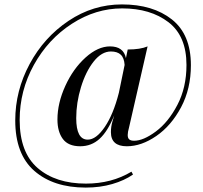

<svg xmlns="http://www.w3.org/2000/svg" viewBox="-20 -688 918 869"><path d="M482 -90Q482 -115 489 -138.5Q496 -162 497 -166Q468 -94 431 -60Q394 -26 343 -26Q289 -26 264.5 -59Q240 -92 240 -147Q240 -221 275.5 -299Q311 -377 367 -427.5Q423 -478 478 -478Q539 -478 550 -425L558 -464Q615 -464 648 -478L564 -111Q558 -90 558 -77Q558 -63 565 -57Q572 -51 587 -51Q629 -51 685.5 -93Q742 -135 783 -213.5Q824 -292 824 -394Q824 -525 742.5 -587.5Q661 -650 533 -650Q413 -650 305.5 -580.5Q198 -511 133.5 -394.5Q69 -278 69 -145Q69 2 150.5 72.5Q232 143 369 143Q485 143 575 89L582 102Q543 129 488 145Q433 161 368 161Q222 161 135.5 85.5Q49 10 49 -143Q49 -277 114 -398Q179 -519 290 -593.5Q401 -668 532 -668Q672 -668 758 -600Q844 -532 844 -393Q844 -286 799.5 -202.5Q755 -119 687.5 -72.5Q620 -26 554 -26Q482 -26 482 -90ZM518 -268 544 -394Q542 -426 526.5 -440.5Q511 -455 482 -455Q440 -455 404 -409.5Q368 -364 346.5 -293.5Q325 -223 325 -153Q325 -56 377 -56Q415 -56 454 -113Q493 -170 518 -268Z"/></svg>

Font: Myanmar April Display
Style: Regular
Weight: 400
Designer: Khon Soe Zaw Thu
Foundry: Myanmar OS
Version: Version 2.50 April 12, 2019